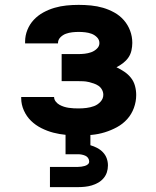

<svg xmlns="http://www.w3.org/2000/svg" viewBox="-20 -548 640 788"><path d="M303 8Q277 8 250.5 5.5Q224 3 199 -3.5Q174 -10 150 -22Q126 -34 107.5 -52Q89 -70 78 -94.5Q67 -119 67 -145V-150H202Q202 -140 208.5 -131.5Q215 -123 224 -118Q233 -113 242.5 -110Q252 -107 262 -105.5Q272 -104 282.5 -103.5Q293 -103 303 -103Q319 -103 335 -105Q351 -107 366 -112.5Q381 -118 392.5 -130.5Q404 -143 404 -159Q404 -170 398.5 -180Q393 -190 384 -196Q375 -202 364.5 -205.5Q354 -209 343.5 -211.5Q333 -214 322 -214.5Q311 -215 300 -215H233V-326H300Q314 -326 327.5 -327.5Q341 -329 354 -333.5Q367 -338 377.5 -348Q388 -358 388 -371Q388 -385 378 -395Q368 -405 355.5 -409.5Q343 -414 329.5 -415.5Q316 -417 303 -417Q290 -417 276.5 -415.5Q263 -414 250.5 -409.5Q238 -405 228 -395Q218 -385 218 -371V-370H83V-377Q83 -402 92.5 -425.5Q102 -449 119 -467Q136 -485 158 -497Q180 -509 204 -516Q228 -523 253 -525.5Q278 -528 303 -528Q328 -528 353.5 -525.5Q379 -523 403 -516Q427 -509 449.5 -496.5Q472 -484 488.5 -465Q505 -446 514 -422Q523 -398 523 -372Q523 -357 519.5 -341Q516 -325 507 -312Q498 -299 485 -289Q472 -279 458 -272Q475 -264 490.5 -253.5Q506 -243 517.5 -228.5Q529 -214 534 -195.5Q539 -177 539 -158Q539 -131 529.5 -105Q520 -79 502 -59Q484 -39 460 -26Q436 -13 410 -5Q384 3 357 5.5Q330 8 303 8ZM185 220V137H300Q307 137 314 136Q321 135 328 133Q335 131 340.5 126.5Q346 122 346 115Q346 107 341.5 100.5Q337 94 330 91Q323 88 315.5 86.5Q308 85 300 85H249V-103H351V48Q365 52 378.5 59Q392 66 402.5 77Q413 88 418 102Q423 116 423 131Q423 146 418.5 159.5Q414 173 404.5 184Q395 195 382.5 202Q370 209 356.5 213Q343 217 328.5 218.5Q314 220 300 220Z"/></svg>

Font: Iosevka Aile Heavy
Style: Regular
Weight: 900
Designer: Belleve Invis
Foundry: Belleve Invis
Version: Version 31.1.0; ttfautohint (v1.8.4)